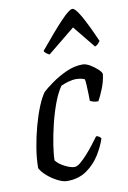

<svg xmlns="http://www.w3.org/2000/svg" viewBox="-85 -804 570 856"><g transform="rotate(-10 199.5 -376.0)"><path d="M149 0Q131 0 107 -12Q83 -24 61.5 -42.5Q40 -61 31 -79Q31 -121 39 -170Q47 -219 60 -266.5Q73 -314 88.5 -351.5Q104 -389 119 -409Q134 -423 164 -444.5Q194 -466 231 -483Q268 -500 306 -500Q321 -500 339.5 -489Q358 -478 372.5 -464.5Q387 -451 388 -442Q384 -409 371 -377Q358 -345 347 -326Q335 -326 325.5 -328.5Q316 -331 310 -335Q310 -345 309.5 -365Q309 -385 308 -404.5Q307 -424 305 -433Q294 -438 283.5 -439.5Q273 -441 266 -441Q250 -441 231 -435.5Q212 -430 197 -423Q177 -394 161 -350.5Q145 -307 133.5 -259Q122 -211 115.5 -168.5Q109 -126 109 -100Q122 -83 148.5 -69.5Q175 -56 192 -56Q204 -56 219.5 -69Q235 -82 252 -101Q269 -120 284 -139.5Q299 -159 310 -174Q317 -174 323 -170Q329 -166 332 -161Q321 -127 298 -89.5Q275 -52 238 -26Q201 0 149 0ZM169 -569Q160 -574 153.5 -579Q147 -584 146 -590Q212 -670 251 -711Q290 -752 304 -752Q317 -752 341 -710Q365 -668 399 -590Q395 -585 390 -579Q385 -573 375 -569L293 -670Z"/></g></svg>

Font: Texturina Light
Style: Italic
Weight: 300
Italic angle: -11°
Designer: Guillermo Torres Carreño
Foundry: Omnibus-Type
Version: Version 1.002; ttfautohint (v1.8.3)